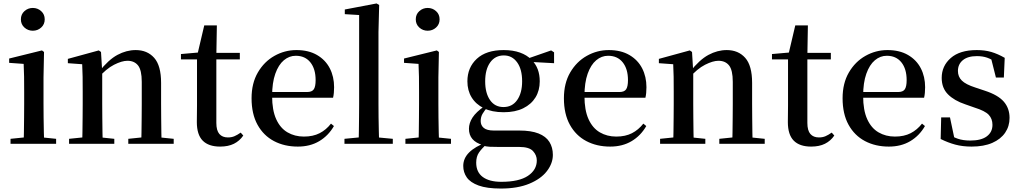

<svg xmlns="http://www.w3.org/2000/svg" viewBox="-20 -833 5907 1112"><path d="M41 0V-29L149 -40H198L305 -29V0ZM117 0Q118 -25 118.5 -66.5Q119 -108 119.5 -153Q120 -198 120 -232V-300Q120 -350 119.5 -388.5Q119 -427 117 -463L33 -469V-494L223 -541L235 -532L232 -385V-232Q232 -198 232.5 -153Q233 -108 234 -66.5Q235 -25 236 0ZM170 -655Q142 -655 121.5 -673.5Q101 -692 101 -721Q101 -750 121.5 -768.5Q142 -787 170 -787Q198 -787 218.5 -768.5Q239 -750 239 -721Q239 -692 218.5 -673.5Q198 -655 170 -655Z M380 0V-29L487 -40H537L642 -29V0ZM456 0Q457 -25 457.5 -66.5Q458 -108 458.5 -153Q459 -198 459 -232V-301Q459 -352 458.5 -388.5Q458 -425 456 -461L373 -467V-492L552 -541L565 -532L572 -417V-415V-232Q572 -198 572.5 -153Q573 -108 573.5 -66.5Q574 -25 575 0ZM723 0V-29L829 -40H879L986 -29V0ZM798 0Q799 -25 799.5 -66Q800 -107 800.5 -152Q801 -197 801 -232V-359Q801 -427 779.5 -454Q758 -481 718 -481Q686 -481 640.5 -458Q595 -435 546 -379L539 -417H553Q608 -487 660 -515Q712 -543 766 -543Q833 -543 873 -498Q913 -453 913 -353V-232Q913 -197 913.5 -152Q914 -107 914.5 -66Q915 -25 916 0Z M1177 -489V-527H1369V-489ZM1255 16Q1188 16 1154 -18.5Q1120 -53 1120 -126Q1120 -152 1120.5 -173Q1121 -194 1121 -223V-489H1028V-520L1142 -530L1123 -516L1163 -686H1236L1233 -511V-500V-121Q1233 -77 1250.5 -57Q1268 -37 1300 -37Q1321 -37 1337.5 -44Q1354 -51 1374 -65L1389 -48Q1368 -17 1335 -0.5Q1302 16 1255 16Z M1705 16Q1627 16 1566.5 -16Q1506 -48 1471.5 -110.5Q1437 -173 1437 -264Q1437 -351 1473.5 -413.5Q1510 -476 1569.5 -509.5Q1629 -543 1697 -543Q1767 -543 1816 -514.5Q1865 -486 1890 -437.5Q1915 -389 1915 -328Q1915 -292 1909 -267H1487V-300H1758Q1787 -300 1797.5 -316Q1808 -332 1808 -369Q1808 -434 1777.5 -472Q1747 -510 1693 -510Q1655 -510 1624 -484Q1593 -458 1574.5 -406Q1556 -354 1556 -277Q1556 -195 1579.5 -143Q1603 -91 1645 -66.5Q1687 -42 1740 -42Q1793 -42 1831 -61.5Q1869 -81 1897 -117L1914 -103Q1882 -47 1829 -15.5Q1776 16 1705 16Z M1975 0V-29L2089 -40H2138L2255 -29V0ZM2057 0Q2058 -34 2058.5 -73.5Q2059 -113 2059.5 -154.5Q2060 -196 2060 -232V-746L1977 -751V-778L2161 -813L2176 -804L2172 -647V-232Q2172 -196 2172.5 -154.5Q2173 -113 2174 -73.5Q2175 -34 2176 0Z M2328 0V-29L2436 -40H2485L2592 -29V0ZM2404 0Q2405 -25 2405.5 -66.5Q2406 -108 2406.5 -153Q2407 -198 2407 -232V-300Q2407 -350 2406.5 -388.5Q2406 -427 2404 -463L2320 -469V-494L2510 -541L2522 -532L2519 -385V-232Q2519 -198 2519.5 -153Q2520 -108 2521 -66.5Q2522 -25 2523 0ZM2457 -655Q2429 -655 2408.5 -673.5Q2388 -692 2388 -721Q2388 -750 2408.5 -768.5Q2429 -787 2457 -787Q2485 -787 2505.5 -768.5Q2526 -750 2526 -721Q2526 -692 2505.5 -673.5Q2485 -655 2457 -655Z M2881 259Q2800 259 2752 241.5Q2704 224 2683.5 194.5Q2663 165 2663 128Q2663 84 2697 50Q2731 16 2798 -9L2802 -1Q2770 27 2754 50.5Q2738 74 2738 109Q2738 164 2776 192Q2814 220 2883 220Q2986 220 3037.5 185.5Q3089 151 3089 96Q3089 66 3067 42Q3045 18 2987 18H2868Q2837 18 2816 17Q2795 16 2776 10V7Q2696 -16 2696 -87Q2696 -120 2716.5 -152Q2737 -184 2787 -219V-228L2808 -218Q2785 -192 2774.5 -173.5Q2764 -155 2764 -132Q2764 -107 2782 -92Q2800 -77 2840 -77H2987Q3056 -77 3099 -60Q3142 -43 3162 -11Q3182 21 3182 64Q3182 113 3147.5 158Q3113 203 3045.5 231Q2978 259 2881 259ZM2897 -183Q2829 -183 2782.5 -206Q2736 -229 2711.5 -269Q2687 -309 2687 -362Q2687 -442 2741.5 -492.5Q2796 -543 2897 -543Q2951 -543 2991.5 -528.5Q3032 -514 3057 -488L3060 -485Q3106 -439 3106 -362Q3106 -309 3081.5 -269Q3057 -229 3010.5 -206Q2964 -183 2897 -183ZM2896 -213Q2947 -213 2975.5 -254Q3004 -295 3004 -362Q3004 -432 2975 -472Q2946 -512 2898 -512Q2848 -512 2819 -471.5Q2790 -431 2790 -362Q2790 -294 2818 -253.5Q2846 -213 2896 -213ZM3025 -476V-492H3031L3172 -541L3189 -530V-467Z M3514 16Q3436 16 3375.5 -16Q3315 -48 3280.5 -110.5Q3246 -173 3246 -264Q3246 -351 3282.5 -413.5Q3319 -476 3378.5 -509.5Q3438 -543 3506 -543Q3576 -543 3625 -514.5Q3674 -486 3699 -437.5Q3724 -389 3724 -328Q3724 -292 3718 -267H3296V-300H3567Q3596 -300 3606.5 -316Q3617 -332 3617 -369Q3617 -434 3586.5 -472Q3556 -510 3502 -510Q3464 -510 3433 -484Q3402 -458 3383.5 -406Q3365 -354 3365 -277Q3365 -195 3388.5 -143Q3412 -91 3454 -66.5Q3496 -42 3549 -42Q3602 -42 3640 -61.5Q3678 -81 3706 -117L3723 -103Q3691 -47 3638 -15.5Q3585 16 3514 16Z M3803 0V-29L3910 -40H3960L4065 -29V0ZM3879 0Q3880 -25 3880.5 -66.5Q3881 -108 3881.5 -153Q3882 -198 3882 -232V-301Q3882 -352 3881.5 -388.5Q3881 -425 3879 -461L3796 -467V-492L3975 -541L3988 -532L3995 -417V-415V-232Q3995 -198 3995.5 -153Q3996 -108 3996.5 -66.5Q3997 -25 3998 0ZM4146 0V-29L4252 -40H4302L4409 -29V0ZM4221 0Q4222 -25 4222.5 -66Q4223 -107 4223.5 -152Q4224 -197 4224 -232V-359Q4224 -427 4202.5 -454Q4181 -481 4141 -481Q4109 -481 4063.5 -458Q4018 -435 3969 -379L3962 -417H3976Q4031 -487 4083 -515Q4135 -543 4189 -543Q4256 -543 4296 -498Q4336 -453 4336 -353V-232Q4336 -197 4336.5 -152Q4337 -107 4337.5 -66Q4338 -25 4339 0Z M4600 -489V-527H4792V-489ZM4678 16Q4611 16 4577 -18.5Q4543 -53 4543 -126Q4543 -152 4543.5 -173Q4544 -194 4544 -223V-489H4451V-520L4565 -530L4546 -516L4586 -686H4659L4656 -511V-500V-121Q4656 -77 4673.5 -57Q4691 -37 4723 -37Q4744 -37 4760.5 -44Q4777 -51 4797 -65L4812 -48Q4791 -17 4758 -0.5Q4725 16 4678 16Z M5128 16Q5050 16 4989.5 -16Q4929 -48 4894.5 -110.5Q4860 -173 4860 -264Q4860 -351 4896.5 -413.5Q4933 -476 4992.5 -509.5Q5052 -543 5120 -543Q5190 -543 5239 -514.5Q5288 -486 5313 -437.5Q5338 -389 5338 -328Q5338 -292 5332 -267H4910V-300H5181Q5210 -300 5220.5 -316Q5231 -332 5231 -369Q5231 -434 5200.5 -472Q5170 -510 5116 -510Q5078 -510 5047 -484Q5016 -458 4997.5 -406Q4979 -354 4979 -277Q4979 -195 5002.5 -143Q5026 -91 5068 -66.5Q5110 -42 5163 -42Q5216 -42 5254 -61.5Q5292 -81 5320 -117L5337 -103Q5305 -47 5252 -15.5Q5199 16 5128 16Z M5607 16Q5555 16 5512.5 4.5Q5470 -7 5428 -28L5431 -153H5482L5510 -20L5467 -24V-60Q5497 -40 5527.5 -29.5Q5558 -19 5600 -19Q5663 -19 5695.5 -43.5Q5728 -68 5728 -110Q5728 -145 5706.5 -168Q5685 -191 5624 -210L5570 -229Q5507 -250 5470.5 -286.5Q5434 -323 5434 -382Q5434 -451 5486.5 -497Q5539 -543 5637 -543Q5684 -543 5721.5 -532Q5759 -521 5799 -498L5794 -384H5748L5716 -511L5753 -500V-469Q5723 -490 5697 -499Q5671 -508 5638 -508Q5585 -508 5556.5 -484.5Q5528 -461 5528 -422Q5528 -389 5550.5 -366.5Q5573 -344 5629 -326L5683 -308Q5760 -283 5793.5 -244.5Q5827 -206 5827 -150Q5827 -102 5801.5 -64.5Q5776 -27 5727 -5.5Q5678 16 5607 16Z"/></svg>

Font: Noto Serif JP ExtraLight SemiBold
Style: Regular
Weight: 600
Version: Version 2.003-H1;hotconv 1.1.1;makeotfexe 2.6.0